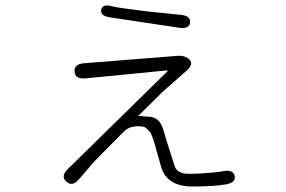

<svg xmlns="http://www.w3.org/2000/svg" viewBox="-20 -639 1040 698"><path d="M266 14Q242 41 221 21Q200 2 226 -24L588 -379Q592 -383 587 -383L289 -354Q253 -351 251 -379Q249 -406 285 -409L625 -436Q653 -438 669 -422Q685 -405 657 -381L588 -320Q575 -309 563 -297L485 -220Q481 -216 486 -217Q492 -218 498 -216.5Q504 -215 520 -215Q562 -214 575 -163Q580 -146 585 -129L604 -69Q609 -52 615 -35Q624 -7 668 -7Q685 -7 702 -8L747 -11Q765 -13 781 -15L793 -17Q827 -23 833 0Q839 24 803 31Q758 39 680 39Q587 39 566 -32L543 -113Q538 -130 532 -146Q529 -155 524 -160.5Q519 -166 512 -173Q505 -180 482 -180Q451 -180 433 -163Q420 -151 408 -138L347 -77Q335 -65 323 -52ZM671 -557Q668 -533 632 -538L379 -576Q343 -582 348 -604Q353 -626 388 -616Q406 -611 503 -599Q521 -597 539 -595L638 -585Q674 -581 671 -557Z"/></svg>

Font: Resource Han Rounded KR Light
Style: Regular
Weight: 300
Designer: Cyano Hao (round all glyphs); Ryoko NISHIZUKA 西塚涼子 (kana, bopomofo & ideographs); Paul D. Hunt (Latin, Greek & Cyrillic)
Foundry: Cyano Hao
Version: 0.990